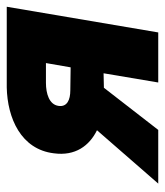

<svg xmlns="http://www.w3.org/2000/svg" viewBox="21 -522 500 583"><g transform="rotate(-90 271.5 -230.0)"><path d="M169 0 297 -165 341 -166 313 0H465L543 -460H298C205 -458 110 -417 98 -317C89 -252 121 -209 168 -186L6 0ZM289 -267C260 -267 238 -277 242 -303C246 -331 279 -341 312 -341H372L359 -266Z"/></g></svg>

Font: Jost*
Style: Bold Italic
Weight: 700
Italic angle: -10°
Version: Version 3.7